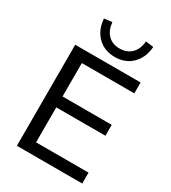

<svg xmlns="http://www.w3.org/2000/svg" viewBox="-222 -1048 1034 1160"><g transform="rotate(30 295.0 -468.0)"><path d="M86 0V-705H542V-629H176V-396H519V-320H176V-76H542V0ZM329 -760Q257 -760 210 -805.5Q163 -851 157 -929L212 -936Q217 -881 247.5 -850Q278 -819 328 -819Q379 -819 410.5 -850Q442 -881 446 -936L501 -929Q495 -851 448 -805.5Q401 -760 329 -760Z"/></g></svg>

Font: Mulish Medium
Style: Regular
Weight: 500
Designer: Vernon Adams
Foundry: Vernon Adams
Version: Version 3.603; ttfautohint (v1.8.3)